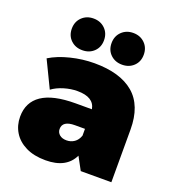

<svg xmlns="http://www.w3.org/2000/svg" viewBox="-141 -887 921 1008"><g transform="rotate(20 319.5 -383.0)"><path d="M591 -294V0H420L381 -72Q342 10 226 10Q161 10 115.5 -12.5Q70 -35 46.5 -73.5Q23 -112 23 -160Q23 -241 85 -283Q147 -325 273 -325H364Q353 -389 261 -389Q224 -389 186 -377.5Q148 -366 121 -346L49 -495Q96 -524 162.5 -540.5Q229 -557 295 -557Q439 -557 515 -492.5Q591 -428 591 -294ZM365 -178V-216H309Q240 -216 240 -170Q240 -151 254.5 -138.5Q269 -126 294 -126Q318 -126 337 -139Q356 -152 365 -178ZM120 -687Q120 -726 145.5 -751Q171 -776 210 -776Q249 -776 274.5 -751Q300 -726 300 -687Q300 -648 274.5 -623.5Q249 -599 210 -599Q171 -599 145.5 -623.5Q120 -648 120 -687ZM342 -687Q342 -726 367.5 -751Q393 -776 432 -776Q471 -776 496.5 -751Q522 -726 522 -687Q522 -648 496.5 -623.5Q471 -599 432 -599Q393 -599 367.5 -623.5Q342 -648 342 -687Z"/></g></svg>

Font: AtCorfu Sans
Style: AtCorfu Sans Black
Weight: 900
Designer: Kostas Teopoulos
Foundry: Kostas Teopoulos
Version: Version 1.00 July 8, 2025, initial release